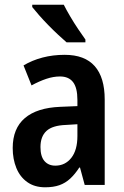

<svg xmlns="http://www.w3.org/2000/svg" viewBox="-20 -786 527 816"><path d="M255 -553Q340 -553 382.5 -505Q425 -457 425 -363V0H340L320 -74H317Q299 -46 278.5 -27Q258 -8 232.5 1Q207 10 172 10Q127 10 96 -12Q65 -34 49.5 -72Q34 -110 34 -157Q34 -240 85.5 -284Q137 -328 236 -332L309 -335V-361Q309 -413 290.5 -437Q272 -461 235 -461Q207 -461 177 -451Q147 -441 114 -423L80 -508Q117 -530 161 -541.5Q205 -553 255 -553ZM260 -255Q203 -253 177.5 -229.5Q152 -206 152 -161Q152 -121 169 -101.5Q186 -82 215 -82Q257 -82 283 -115Q309 -148 309 -208V-258ZM251 -766Q262 -744 278.5 -716Q295 -688 312.5 -662Q330 -636 343 -618V-606H263Q248 -619 227.5 -638Q207 -657 185.5 -679Q164 -701 146 -721.5Q128 -742 117 -756V-766Z"/></svg>

Font: Noto Sans Khmer Condensed SemiBold
Style: Regular
Weight: 600
Width: 3
Designer: Danh Hong and the Monotype Design Team
Foundry: Monotype Imaging Inc.
Version: Version 2.004